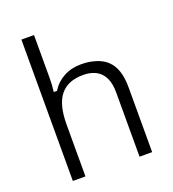

<svg xmlns="http://www.w3.org/2000/svg" viewBox="-135 -863 855 951"><g transform="rotate(-20 292.0 -387.5)"><path d="M503.9 -14.6H437.5V-353.5Q437.5 -376 434.1 -394.8Q430.7 -413.6 423.6 -429Q416.5 -444.3 405.8 -456.1Q389.6 -473.6 366.2 -481.9Q343.3 -490.7 313 -490.7Q231.9 -490.7 192.9 -442.4Q152.3 -394 152.3 -287.1V-14.6H85.9V-759.8H152.3V-537.1Q152.3 -516.6 151.4 -499.5Q150.4 -482.4 148.4 -469.2L147.5 -460.9H155.8H160.6H164.6L167 -464.4Q189.9 -501 230 -522.5Q269.5 -543.9 320.3 -543.9Q337.9 -543.9 354 -542.2Q370.1 -540.5 383.8 -536.6Q398.9 -533.2 412.1 -527.8Q425.3 -522.5 436.5 -515.4Q447.8 -508.3 457 -499.5Q480.5 -477.1 492.2 -441.7Q503.9 -406.2 503.9 -356.4Z"/></g></svg>

Font: Sahel Light FD
Style: Light-FD
Weight: 300
Foundry: Saber Rastikerdar (saber.rastikerdar@gmail.com)
Version: Version 3.3.0